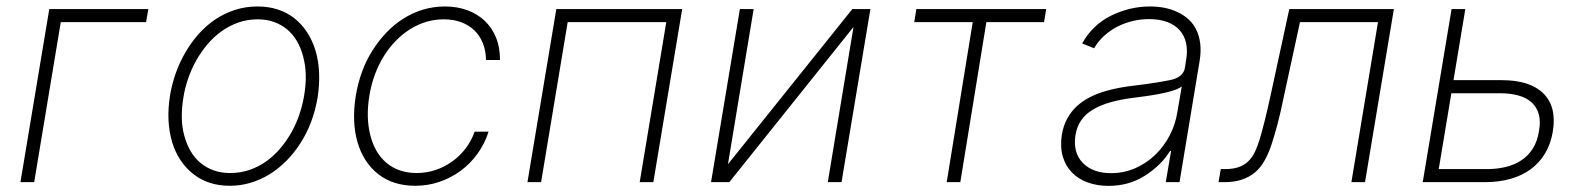

<svg xmlns="http://www.w3.org/2000/svg" viewBox="-20 -574 4991 605"><path d="M447.4 -545.5 440.3 -504.3H171.5L87.7 0H44.4L135.3 -545.5Z M516 -274.5Q521.7 -308.9 533.7 -343Q545.8 -377.1 563.7 -408.2Q581.7 -439.3 605.1 -465.9Q628.6 -492.5 657.3 -512.1Q686.1 -531.6 719.8 -542.6Q753.6 -553.6 791.5 -553.6Q859.7 -553.6 907.3 -516.7Q930.8 -498.2 947.6 -472.3Q964.5 -446.4 974.1 -414.8Q983.7 -383.2 985.4 -345.9Q987.2 -308.6 980.8 -267Q967.3 -186.4 927.2 -123.6Q907 -92 882.1 -66.9Q857.2 -41.9 828.8 -24.5Q800.4 -7.1 769 2.1Q737.6 11.4 704.2 11.4Q636 11.4 589.1 -25.6Q565.7 -44 548.7 -69.6Q531.6 -95.2 522.2 -127Q512.8 -158.7 511 -195.8Q509.2 -233 516 -274.5ZM560.7 -146.7Q567.8 -119.7 580.6 -97.8Q593.4 -76 611.7 -60.7Q630 -45.5 653.4 -37.1Q676.8 -28.8 704.9 -28.8Q737.9 -28.8 766.7 -38.7Q795.5 -48.7 819.8 -66.2Q844.1 -83.8 864 -107.4Q883.9 -131 899 -158.2Q914.1 -185.4 924 -215.2Q933.9 -245 938.6 -274.5Q949.9 -341.3 935.4 -395.2Q928.6 -422.2 915.8 -444.1Q903.1 -465.9 884.9 -481.2Q866.8 -496.4 843.4 -504.8Q820 -513.1 791.9 -513.1Q759.6 -513.1 731 -503Q702.4 -492.9 677.9 -475.3Q653.4 -457.7 633.3 -433.9Q613.3 -410.2 598 -382.8Q582.7 -355.5 572.6 -325.8Q562.5 -296.2 557.9 -267Q546.5 -196.4 560.7 -146.7Z M1100.9 -271Q1114.3 -353.3 1154.5 -416.2Q1173.7 -446.4 1197.8 -471.6Q1221.9 -496.8 1250.7 -515.1Q1279.5 -533.4 1312.5 -543.5Q1345.5 -553.6 1382.1 -553.6Q1420.5 -553.6 1452.4 -541.9Q1484.4 -530.2 1507.5 -508.3Q1530.5 -486.5 1543.1 -455.3Q1555.8 -424 1555.4 -384.9H1511.4Q1511 -414.8 1501.2 -438.6Q1491.5 -462.4 1474.1 -478.9Q1456.7 -495.4 1432.4 -504.3Q1408 -513.1 1378.2 -513.1Q1322.4 -513.1 1272.7 -482.2Q1248.2 -467 1227.1 -445.3Q1206 -423.7 1189.3 -396.7Q1172.6 -369.7 1161 -338.2Q1149.5 -306.8 1143.8 -271.7Q1138.1 -236.9 1139 -206Q1139.9 -175.1 1147 -147.4Q1154.1 -119.7 1166.9 -97.8Q1179.7 -76 1198.2 -60.5Q1216.6 -45.1 1240.4 -36.9Q1264.2 -28.8 1293 -28.8Q1323.9 -28.8 1352.5 -38.4Q1381 -47.9 1405 -65.2Q1429 -82.4 1447.3 -106.4Q1465.6 -130.3 1475.5 -159.1H1519.5Q1507.5 -121.1 1484.7 -89.7Q1462 -58.2 1431.6 -35.9Q1401.3 -13.5 1364.9 -1.1Q1328.5 11.4 1288.7 11.4Q1218 11.4 1171.5 -25.6Q1148.1 -44 1131.7 -69.6Q1115.4 -95.2 1106.4 -126.4Q1097.3 -157.7 1095.9 -194.1Q1094.5 -230.5 1100.9 -271Z M1642 0 1733 -545.5H2129.6L2038.7 0H1995.7L2079.5 -504.3H1768.8L1685 0Z M2311.4 -545.5H2354.8L2273.8 -56.5L2665.8 -545.5H2722.7L2631.7 0H2588.4L2669.4 -489L2278.1 0H2220.5Z M2860.8 -504.3 2867.5 -545.5H3276.6L3269.9 -504.3H3088.1L3006 0H2963.1L3045.1 -504.3Z M3326 -150.2Q3331 -179 3343.2 -201Q3355.5 -223 3373 -239.2Q3390.6 -255.3 3412.5 -266.7Q3434.3 -278.1 3458.6 -285.5Q3483 -293 3508.7 -297.6Q3534.4 -302.2 3559.7 -305Q3592 -308.9 3618.3 -313Q3644.5 -317.1 3665.8 -321.4Q3709.2 -329.9 3713.8 -361.2L3717.3 -383.9Q3722.7 -413.7 3717.5 -437.7Q3712.4 -461.6 3697.4 -478.5Q3682.5 -495.4 3658.2 -504.6Q3633.9 -513.8 3600.9 -513.8Q3575.3 -513.8 3550.1 -508Q3524.9 -502.1 3502 -490.6Q3479 -479 3459.9 -461.8Q3440.7 -444.6 3427.6 -421.9L3389.9 -437.1Q3422.9 -496.1 3481.5 -524.9Q3540.1 -553.6 3603.3 -553.6Q3627.8 -553.6 3649.5 -549.4Q3671.2 -545.1 3691.4 -535.5Q3710.9 -526.3 3726 -512.3Q3741.1 -498.2 3750.2 -479Q3759.2 -459.9 3762.1 -435.4Q3764.9 -410.9 3759.9 -381L3696.7 0H3653.4L3670.1 -98.4H3666.9Q3639.2 -53.3 3588.1 -20.6Q3537.6 11.7 3472.7 11.7Q3437.5 11.7 3407.8 1.1Q3378.2 -9.6 3358 -30.2Q3337.7 -50.8 3328.8 -81Q3320 -111.2 3326 -150.2ZM3392 -60.7Q3423.3 -28.4 3480.8 -28.4Q3521.3 -28.4 3556.8 -43.9Q3592.3 -59.3 3619.9 -85.8Q3647.4 -112.2 3665.7 -147.2Q3683.9 -182.2 3690 -221.2L3703.8 -301.5Q3693.2 -293.7 3674.2 -288Q3655.2 -282.3 3634.1 -278.2Q3612.9 -274.1 3592.5 -271.3Q3572.1 -268.5 3558.2 -266.7Q3513.1 -261.4 3479.4 -251.8Q3445.7 -242.2 3422.4 -227.8Q3399.1 -213.4 3386.2 -193.9Q3373.2 -174.4 3369 -148.8Q3360.1 -93.4 3392 -60.7Z M3826.7 -41.2H3840.9Q3866.1 -41.2 3883.7 -47.6Q3901.3 -54 3913.7 -66.1Q3926.1 -78.1 3934.5 -95.9Q3942.8 -113.6 3949.6 -136Q3957.4 -161.9 3965.9 -196.4Q3974.4 -230.8 3984.4 -276.6L4042.6 -545.5H4372.2L4281.2 0H4238.3L4322.1 -504.3H4076.3L4024.5 -265.3Q4015.3 -220.2 4005.9 -184.3Q3996.4 -148.4 3986.5 -118.3Q3976.9 -89.5 3964.3 -67.3Q3951.7 -45.1 3933.8 -30.2Q3915.8 -15.3 3892 -7.6Q3868.3 0 3836.6 0H3819.6Z M4554 -545.5H4597.3L4560 -321.4H4712.4Q4800.4 -321.4 4842.7 -280.2Q4886 -237.9 4872.9 -159.1Q4866.5 -120.7 4848.9 -91.1Q4831.3 -61.4 4804 -41.2Q4776.6 -21 4740.1 -10.5Q4703.5 0 4658.7 0H4463.1ZM4513.5 -41.2H4665.8Q4696.7 -41.2 4724.3 -47.8Q4751.8 -54.3 4773.6 -68.7Q4795.5 -83.1 4810 -106Q4824.6 -128.9 4829.5 -161.6Q4834.9 -192.1 4828.7 -214.3Q4822.4 -236.5 4806.3 -251.2Q4790.1 -266 4764.6 -273.1Q4739 -280.2 4705.6 -280.2H4553.3Z"/></svg>

Font: Inter P Extra Light
Style: Italic
Weight: 200
Italic angle: 9.39999°
Designer: Rasmus Andersson
Foundry: rsms
Version: Version 3.018;git-588b23468